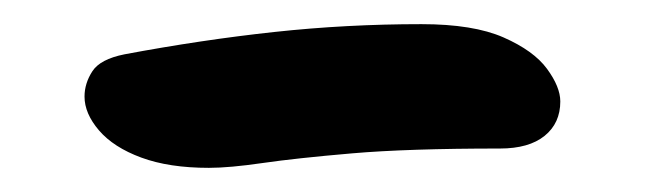

<svg xmlns="http://www.w3.org/2000/svg" viewBox="-20 -337 535 159"><path d="M153 -198Q120 -198 97 -206.5Q74 -215 62 -229Q50 -243 50 -257Q50 -268 56.5 -278Q63 -288 83 -292Q147 -304 207 -310.5Q267 -317 329 -317Q372 -317 397 -306Q422 -295 433 -280Q444 -265 444 -253Q444 -235 431 -224.5Q418 -214 394 -214Q318 -214 271.5 -210Q225 -206 197.5 -202Q170 -198 153 -198Z"/></svg>

Font: Shantell Sans Light Medium
Style: Regular
Weight: 500
Version: Version 1.008;[ac192a2d6]